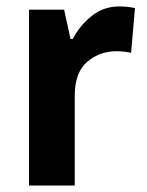

<svg xmlns="http://www.w3.org/2000/svg" viewBox="-20 -576 455 596"><path d="M350 -556Q375 -556 399 -551L387 -412Q379 -414 366.5 -415.5Q354 -417 342 -417Q289 -417 250.5 -384Q212 -351 212 -278V0H70V-546H179L199 -455H206Q227 -496 264 -526Q301 -556 350 -556Z"/></svg>

Font: Noto Sans SemiCondensed
Style: Bold
Weight: 700
Width: 4
Designer: Monotype Design Team
Foundry: Monotype Imaging Inc.
Version: Version 2.013; ttfautohint (v1.8.4.7-5d5b)